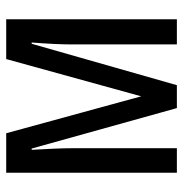

<svg xmlns="http://www.w3.org/2000/svg" viewBox="-6 -570 576 603"><g transform="rotate(-90 281.5 -268.0)"><path d="M41 0V-536H165L281 -112L398 -536H523V0H444V-331Q444 -380 450 -456H446L316 0H244L117 -456H113Q115 -421 116.5 -388Q118 -355 118 -331V0Z"/></g></svg>

Font: Noto Sans Mono SemiCondensed
Style: Regular
Weight: 400
Width: 4
Designer: Monotype Design Team
Foundry: Monotype Imaging Inc.
Version: Version 2.014